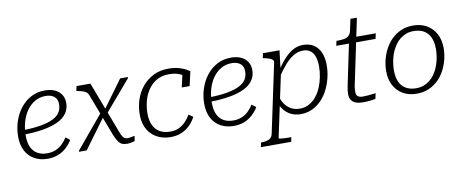

<svg xmlns="http://www.w3.org/2000/svg" viewBox="-75 -1026 3817 1583"><g transform="rotate(-10 1834.0 -234.0)"><path d="M253 12Q191 12 143.5 -14Q96 -40 69.5 -89.5Q43 -139 43 -210Q43 -276 63 -336.5Q83 -397 120 -444.5Q157 -492 209 -519.5Q261 -547 324 -547Q376 -547 411 -530Q446 -513 464 -483.5Q482 -454 482 -416Q482 -368 457 -331Q432 -294 382 -269.5Q332 -245 258 -232Q184 -219 86 -218L91 -255Q183 -257 246 -268.5Q309 -280 348 -300Q387 -320 404.5 -348.5Q422 -377 422 -415Q422 -443 410.5 -462Q399 -481 376.5 -491Q354 -501 322 -501Q273 -501 233 -477.5Q193 -454 164.5 -413.5Q136 -373 121 -319.5Q106 -266 106 -206Q106 -147 124.5 -108.5Q143 -70 177 -51.5Q211 -33 255 -33Q298 -33 329.5 -47Q361 -61 384.5 -84Q408 -107 426 -136L461 -109Q441 -75 410.5 -47Q380 -19 340.5 -3.5Q301 12 253 12Z M789 -259 784 -303 955 -537H1019V-528ZM516 0 517 -9 757 -297 766 -253 580 0ZM918 4Q892 4 874.5 -4.5Q857 -13 843.5 -34Q830 -55 815 -91L680 -446Q675 -460 664.5 -469Q654 -478 636.5 -484Q619 -490 593 -495L581 -497L590 -537H706L871 -102Q880 -79 888 -65.5Q896 -52 905.5 -46.5Q915 -41 929 -41Q946 -41 962.5 -45Q979 -49 990 -50L983 -7Q970 -3 953 0.5Q936 4 918 4Z M1287 -33Q1330 -33 1362 -49Q1394 -65 1417.5 -90.5Q1441 -116 1458 -145L1494 -120Q1472 -79 1440.5 -49Q1409 -19 1369.5 -3.5Q1330 12 1283 12Q1233 12 1192.5 -4Q1152 -20 1122.5 -49.5Q1093 -79 1077.5 -121Q1062 -163 1062 -215Q1062 -280 1082 -340Q1102 -400 1141 -446.5Q1180 -493 1234.5 -520Q1289 -547 1358 -547Q1407 -547 1442.5 -537.5Q1478 -528 1501 -515.5Q1524 -503 1535 -494L1508 -375H1442L1469 -493Q1481 -489 1487.5 -483Q1494 -477 1497.5 -470Q1501 -463 1501 -456Q1501 -449 1499 -444Q1489 -459 1470 -472Q1451 -485 1423 -493Q1395 -501 1356 -501Q1309 -501 1272 -485Q1235 -469 1207.5 -440.5Q1180 -412 1162 -375.5Q1144 -339 1135 -297Q1126 -255 1126 -212Q1126 -156 1144.5 -115.5Q1163 -75 1199 -54Q1235 -33 1287 -33Z M1811 12Q1749 12 1701.5 -14Q1654 -40 1627.5 -89.5Q1601 -139 1601 -210Q1601 -276 1621 -336.5Q1641 -397 1678 -444.5Q1715 -492 1767 -519.5Q1819 -547 1882 -547Q1934 -547 1969 -530Q2004 -513 2022 -483.5Q2040 -454 2040 -416Q2040 -368 2015 -331Q1990 -294 1940 -269.5Q1890 -245 1816 -232Q1742 -219 1644 -218L1649 -255Q1741 -257 1804 -268.5Q1867 -280 1906 -300Q1945 -320 1962.5 -348.5Q1980 -377 1980 -415Q1980 -443 1968.5 -462Q1957 -481 1934.5 -491Q1912 -501 1880 -501Q1831 -501 1791 -477.5Q1751 -454 1722.5 -413.5Q1694 -373 1679 -319.5Q1664 -266 1664 -206Q1664 -147 1682.5 -108.5Q1701 -70 1735 -51.5Q1769 -33 1813 -33Q1856 -33 1887.5 -47Q1919 -61 1942.5 -84Q1966 -107 1984 -136L2019 -109Q1999 -75 1968.5 -47Q1938 -19 1898.5 -3.5Q1859 12 1811 12Z M1999 223 2007 185H2009Q2048 185 2073.5 174Q2099 163 2106 129L2228 -446Q2231 -459 2222 -468Q2213 -477 2195 -483.5Q2177 -490 2152 -495L2142 -497L2150 -537H2289L2270 -380L2274 -378L2156 175Q2155 178 2162.5 179.5Q2170 181 2181.5 182.5Q2193 184 2207 184.5Q2221 185 2235 185H2260L2253 223ZM2187 -145 2213 -180Q2223 -136 2244 -103Q2265 -70 2297.5 -52Q2330 -34 2372 -34Q2415 -34 2449.5 -53Q2484 -72 2510 -104Q2536 -136 2553 -177Q2570 -218 2578.5 -262.5Q2587 -307 2587 -350Q2587 -397 2575.5 -431Q2564 -465 2540 -483Q2516 -501 2479 -501Q2436 -501 2398 -478Q2360 -455 2324.5 -414Q2289 -373 2252 -318L2245 -352Q2281 -411 2318.5 -454.5Q2356 -498 2397.5 -522.5Q2439 -547 2486 -547Q2541 -547 2578 -522Q2615 -497 2633 -452.5Q2651 -408 2651 -349Q2651 -298 2639 -246.5Q2627 -195 2604 -148.5Q2581 -102 2547 -66Q2513 -30 2469 -9Q2425 12 2372 12Q2324 12 2287 -7Q2250 -26 2225 -61.5Q2200 -97 2187 -145Z M2892 5Q2858 5 2833.5 -4Q2809 -13 2796 -33Q2783 -53 2783 -85Q2783 -98 2785 -112.5Q2787 -127 2790 -143.5Q2793 -160 2797 -178L2869 -523L2904 -537H3095L3085 -492H2756L2765 -532H2774Q2807 -532 2830.5 -536.5Q2854 -541 2869 -555Q2884 -569 2890 -597L2910 -691H2964L2854 -166Q2850 -150 2848 -136.5Q2846 -123 2845 -112Q2844 -101 2844 -91Q2844 -65 2857.5 -53.5Q2871 -42 2900 -42Q2923 -42 2945 -44Q2967 -46 2984 -48.5Q3001 -51 3008 -51L2998 -5Q2980 -1 2951.5 2Q2923 5 2892 5Z M3529 -167Q3540 -192 3547 -219Q3554 -246 3557.5 -273Q3561 -300 3561 -325Q3561 -381 3543.5 -420Q3526 -459 3491.5 -480Q3457 -501 3404 -501Q3370 -501 3342 -490.5Q3314 -480 3291 -462Q3268 -444 3251 -419.5Q3234 -395 3221 -367Q3210 -342 3203 -315Q3196 -288 3192.5 -261.5Q3189 -235 3189 -209Q3189 -153 3206.5 -114Q3224 -75 3259 -54Q3294 -33 3346 -33Q3380 -33 3408 -43.5Q3436 -54 3459 -72Q3482 -90 3499.5 -114.5Q3517 -139 3529 -167ZM3125 -213Q3125 -261 3137 -309Q3149 -357 3172 -400Q3195 -443 3229.5 -476Q3264 -509 3308.5 -528Q3353 -547 3408 -547Q3474 -547 3523 -518Q3572 -489 3598.5 -438.5Q3625 -388 3625 -321Q3625 -272 3613 -224.5Q3601 -177 3578 -134Q3555 -91 3520.5 -58Q3486 -25 3441.5 -6.5Q3397 12 3342 12Q3276 12 3227 -16.5Q3178 -45 3151.5 -96Q3125 -147 3125 -213Z"/></g></svg>

Font: Roboto Serif ExtraLight
Style: Italic
Weight: 250
Italic angle: -10°
Designer: Greg Gazdowicz
Foundry: Commercial Type
Version: Version 1.008